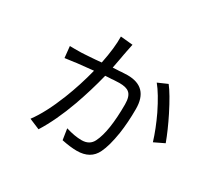

<svg xmlns="http://www.w3.org/2000/svg" viewBox="-159 -1018 1361 1275"><g transform="rotate(30 521.0 -380.5)"><path d="M430 -784 524 -775 521 -761 518 -746Q514 -730 512 -717Q512 -714 510 -705.5Q508 -697 507 -691L504 -674L501 -657Q493 -613 486 -578L519 -580Q524 -580 535 -580.5Q546 -581 550 -582Q592 -584 597 -584Q757 -584 757 -417Q757 -314 744 -226Q727 -119 699 -62Q660 20 555 20Q506 20 439 6L426 -78Q494 -57 547 -57Q609 -57 633 -107Q679 -200 679 -407Q679 -471 651 -493Q629 -512 576 -512Q570 -512 530 -510Q526 -509 516 -508.5Q506 -508 501 -508L470 -506Q438 -377 393 -251Q335 -90 264 23L183 -11Q249 -99 311 -255Q358 -374 389 -498Q293 -488 265 -485L256 -484L245 -482L222 -479Q194 -476 177 -473L168 -560Q198 -559 256 -560Q261 -560 282.5 -561.5Q304 -563 321 -564Q339 -566 362 -567L406 -571Q432 -698 430 -784ZM789 -638 862 -670Q903 -618 963 -499Q1012 -401 1042 -319L965 -282Q938 -370 892 -467Q836 -581 789 -638Z"/></g></svg>

Font: Source Han Sans Regular
Style: Regular
Weight: 400
Designer: Ryoko NISHIZUKA  (kana & ideographs); Paul D. Hunt (Latin, Greek & Cyrillic); Wenlong ZHANG  (bopomofo); Sandoll Communi
Foundry: Adobe Systems Incorporated
Version: Version 1.00 January 18, 2024, initial release